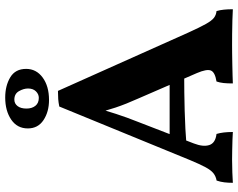

<svg xmlns="http://www.w3.org/2000/svg" viewBox="-110 -819 932 752"><g transform="rotate(-90 356.0 -443.0)"><path d="M376 -682 604.4 -171.4Q625.2 -125.6 638.2 -102.5Q651.2 -79.4 662.4 -70.9Q673.6 -62.4 688.6 -61Q692.6 -48 694.2 -32.1Q695.8 -16.2 695.8 3Q679.8 2 652.8 1.2Q625.8 0.4 598.9 0.2Q572 0 556 0Q544 0 523.5 0.2Q503 0.4 480 0.9Q457 1.4 436.9 1.9Q416.8 2.4 405.2 3Q405.2 -18.6 406.8 -33.5Q408.4 -48.4 412.8 -61Q449 -66.8 455.7 -82.9Q462.4 -99 445.8 -137.8L346.4 -366.8Q324.6 -415.2 310.7 -456.6Q296.8 -498 287.4 -540.4H311.6Q299.6 -497 285.9 -454.6Q272.2 -412.2 254.2 -367.2L170.2 -150Q156 -113.2 163.9 -89.2Q171.8 -65.2 207.4 -61Q211.4 -47.8 213.2 -32Q215 -16.2 215 3Q204 2 184.7 1.5Q165.4 1 144.1 0.5Q122.8 0 106.8 0Q81.8 0 56.2 1Q30.6 2 16 3Q16 -14.8 17.8 -30.2Q19.6 -45.6 24.8 -60.6Q41.6 -63.6 53.6 -73.2Q65.6 -82.8 77.2 -104.4Q88.8 -126 104.8 -164.4L314.8 -676.8Q330.8 -680 344.1 -681Q357.4 -682 376 -682ZM423.2 -244.6 439.4 -187.6Q372 -187.6 299 -185.7Q226 -183.8 158 -178.2L173.4 -244.6ZM340.4 -717Q294.2 -717 261.6 -738.6Q229 -760.2 229 -800Q229 -841.6 263.5 -865.1Q298 -888.6 349.8 -888.6Q396.2 -888.6 429.2 -868.8Q462.2 -849 462.2 -806.6Q462.2 -766.8 428.3 -741.9Q394.4 -717 340.4 -717ZM348.8 -757Q363.2 -757 374.3 -768.3Q385.4 -779.6 385.4 -799.2Q385.4 -816.2 375.1 -834.5Q364.8 -852.8 341.6 -852.8Q326.4 -852.8 316.6 -840.3Q306.8 -827.8 306.8 -805.2Q306.8 -784 317.5 -770.5Q328.2 -757 348.8 -757Z"/></g></svg>

Font: Vollkorn
Style: Regular
Weight: 400
Designer: Friedrich Althausen
Foundry: Friedrich Althausen
Version: Version 4.104